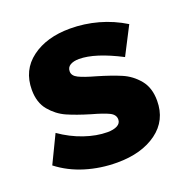

<svg xmlns="http://www.w3.org/2000/svg" viewBox="-105 -646 728 752"><g transform="rotate(-20 258.5 -270.5)"><path d="M256.8 -424.8Q233.9 -424.8 220 -416.5Q206.1 -408.2 206.1 -391.1Q206.1 -373 228 -362.1Q250 -351.1 297.9 -337.9Q356 -320.8 394.5 -304.4Q433.1 -288.1 460.9 -254.6Q488.8 -221.2 488.8 -167Q488.8 -85 425.3 -38.6Q361.8 7.8 259.8 7.8Q190.9 7.8 127.9 -11.5Q64.9 -30.8 16.1 -68.8L71.8 -184.1Q117.7 -151.9 168.5 -134.5Q219.2 -117.2 264.2 -117.2Q290 -117.2 305.4 -125.5Q320.8 -133.8 320.8 -149.9Q320.8 -169.9 298.3 -180.9Q275.9 -191.9 228 -205.1Q170.9 -222.2 134 -238.5Q97.2 -254.9 69.6 -287.8Q42 -320.8 42 -374Q42 -456.1 104 -502.4Q166 -548.8 264.2 -548.8Q323.2 -548.8 380.6 -533Q438 -517.1 488.8 -485.8L429.2 -370.1Q323.7 -424.8 256.8 -424.8Z"/></g></svg>

Font: Argentum Sans
Style: Bold
Weight: 700
Designer: Julieta Ulanovsky (Modified by Cristiano Sobral)
Foundry: Julieta Ulanovsky
Version: Version 1.000; ttfautohint (v1.5.65-e2d9)